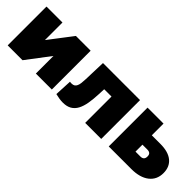

<svg xmlns="http://www.w3.org/2000/svg" viewBox="75 -1222 1913 1913"><g transform="rotate(45 1031.5 -266.0)"><path d="M53 0V-547H278V-300L467 -547H675V0H450V-248L262 0Z M748 -183Q754 -182 760 -181.5Q766 -181 771 -181Q793 -181 806 -189.5Q819 -198 826.5 -214.5Q834 -231 837 -254.5Q840 -278 841 -309L849 -547H1371V0H1145V-371H1042L1039 -300Q1036 -226 1026 -167.5Q1016 -109 994.5 -68.5Q973 -28 936.5 -6.5Q900 15 844 15Q799 15 739 0Z M1702 -152H1772Q1795 -152 1808 -164Q1821 -176 1821 -202Q1821 -228 1808 -239Q1795 -250 1772 -250H1702ZM1702 -382H1823Q1934 -382 1992.5 -334Q2051 -286 2051 -198Q2051 -105 1983 -52.5Q1915 0 1795 0H1477V-547H1702Z"/></g></svg>

Font: Montserrat-Alt1 Black
Style: Regular
Weight: 900
Designer: Differentunic
Foundry: Differentunic
Version: Version 7.222